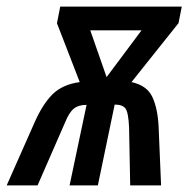

<svg xmlns="http://www.w3.org/2000/svg" viewBox="-72 -560 571 580"><path d="M-51.8 0 31.7 -188.5Q56.6 -245.1 86.4 -274.9Q116.2 -304.7 168.9 -312L100.1 -489.7L109.9 -540H477.1L467.3 -490.2L325.2 -312Q372.6 -301.8 388.7 -266.1Q404.8 -230.5 407.2 -175.8L414.6 0H321.3L317.9 -175.8Q315.9 -220.2 307.1 -232.2Q298.3 -244.1 274.4 -244.1L223.6 0H138.2L189.5 -243.2Q165 -243.2 150.9 -231.7Q136.7 -220.2 124.5 -189.9L41.5 0ZM250 -327.1 355.5 -468.3H200.7Z"/></svg>

Font: Open Sans Condensed SemiBold
Style: Italic
Weight: 600
Width: 3
Italic angle: -12°
Designer: Monotype Design Team
Foundry: Monotype Imaging Inc.
Version: Version 3.000; ttfautohint (v1.8.4)